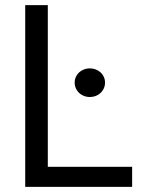

<svg xmlns="http://www.w3.org/2000/svg" viewBox="-20 -727 573 747"><path d="M78.1 -707H166V-78.1H494.1V0H78.1ZM270.5 -405.3Q270.5 -420.9 278.3 -433.6Q286.1 -446.3 299.8 -453.6Q313.5 -460.9 329.1 -460.9Q345.7 -460.9 359.4 -453.6Q373 -446.3 380.9 -433.6Q388.7 -420.9 388.7 -405.3Q388.7 -390.6 380.9 -377.4Q373 -364.3 359.4 -356.9Q345.7 -349.6 329.1 -349.6Q313.5 -349.6 299.8 -356.9Q286.1 -364.3 278.3 -377.4Q270.5 -390.6 270.5 -405.3Z"/></svg>

Font: Pretendard Std Variable
Style: Regular
Weight: 400
Designer: Base glyphs from Inter by Rasmus Andersson; Hangeul glyphs from Noto Sans CJK(Source Han Sans) by Jang Soo-young and Kan
Foundry: Kil Hyung-jin
Version: Version 1.309;Glyphs 3.2 (3225)